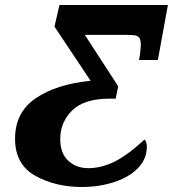

<svg xmlns="http://www.w3.org/2000/svg" viewBox="-20 -734 689 765"><path d="M40 -181Q40 -287 123 -343Q206 -399 341 -412L197 -628L217 -714H649L609 -495H534Q537 -510 539 -528Q541 -546 541 -555Q541 -574 535.5 -582.5Q530 -591 518.5 -593Q507 -595 480 -595H318L451 -390L441 -341H418Q315 -341 267.5 -294Q220 -247 220 -180Q220 -123 252 -93.5Q284 -64 332 -64Q382 -64 433.5 -88.5Q485 -113 556 -178Q565 -169 565 -149Q565 -100 529 -63.5Q493 -27 433.5 -8Q374 11 306 11Q200 11 120 -34Q40 -79 40 -181Z"/></svg>

Font: Noto Serif NarrowBlack
Style: Italic
Weight: 900
Width: 4
Italic angle: -12°
Designer: Monotype Design Team
Foundry: Monotype Imaging Inc.
Version: Version 1.001